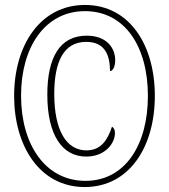

<svg xmlns="http://www.w3.org/2000/svg" viewBox="-20 -745 682 775"><path d="M322 10C501 10 605 -151 605 -358C605 -563 503 -725 323 -725C143 -725 37 -563 37 -358C37 -156 140 10 322 10ZM325 -15C164 -15 65 -160 65 -359C65 -554 161 -700 323 -700C484 -700 577 -557 577 -358C577 -160 485 -15 325 -15ZM328 -113C404 -113 444 -166 444 -208C444 -221 440 -228 432 -234C415 -181 388 -138 329 -138C249 -138 199 -217 199 -366C199 -496 237 -576 328 -576C405 -576 424 -520 424 -458C436 -458 445 -477 445 -502C445 -551 411 -601 330 -601C222 -601 171 -514 171 -363C171 -200 231 -113 328 -113Z"/></svg>

Font: Noto Serif Devanagari ExtraCondensed Thin
Style: Regular
Weight: 100
Width: 2
Designer: Universal Thirst, Indian Type Foundry and the Monotype Design Team
Foundry: Monotype Imaging Inc.
Version: Version 2.004